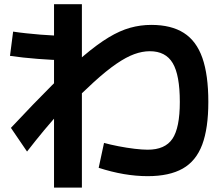

<svg xmlns="http://www.w3.org/2000/svg" viewBox="-20 -808 1040 897"><path d="M232.4 68.3V-788.3H362.6V68.3ZM284.3 -527Q256.3 -527 223.7 -528.5Q191 -530 156.2 -532.9Q121.3 -535.7 88.3 -539.2Q55.3 -542.7 26.7 -547L41.3 -660.3Q69.3 -656 102.3 -652.5Q135.3 -649 169.8 -646.1Q204.3 -643.3 237 -641.8Q269.7 -640.3 297.7 -640.3ZM670 15Q615.7 15 558.2 5.2Q500.7 -4.7 441 -24L466 -140.3Q495 -132.3 533.5 -124.8Q572 -117.3 608.8 -112.9Q645.6 -108.6 670 -108.6Q751.4 -108.6 785.7 -159.8Q820.1 -211 820.1 -331.7Q820.1 -457.3 787 -513Q754 -568.7 680 -568.7Q644.7 -568.7 607.2 -555Q569.7 -541.4 523.7 -509.9Q477.7 -478.4 418.2 -424.4Q358.7 -370.4 278.7 -289.7H265.4Q227 -248.7 186.3 -199.7Q145.7 -150.7 106.3 -100L31 -210.6Q140 -327 222.8 -409.5Q305.7 -492 370.3 -546.8Q435 -601.6 487.7 -633.3Q540.3 -665 588.3 -678.3Q636.3 -691.7 686.7 -691.7Q780 -691.7 838.8 -654.2Q897.7 -616.7 925.5 -537.3Q953.3 -458 953.3 -331.7Q953.3 -208.7 924.7 -132.2Q896 -55.7 833.5 -20.3Q771 15 670 15Z"/></svg>

Font: M PLUS 2 Thin
Style: Regular
Weight: 100
Designer: Coji Morishita
Foundry: UNDERFOREST DESIGN
Version: Version 1.001